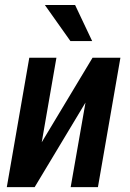

<svg xmlns="http://www.w3.org/2000/svg" viewBox="-20 -764 529 784"><path d="M150.4 -183.1 357.9 -528.3H471.7L379.9 0H268.6L329.1 -345.2L121.6 0H7.8L99.6 -528.3H210.4ZM286.6 -743.7 356.4 -596.2H267.6L163.1 -743.7Z"/></svg>

Font: Roboto Condensed Medium
Style: Italic
Weight: 500
Italic angle: -12°
Designer: Christian Robertson
Foundry: Google
Version: Version 3.0; 2020